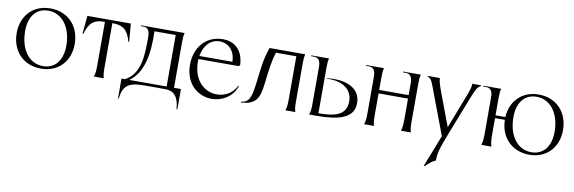

<svg xmlns="http://www.w3.org/2000/svg" viewBox="-54 -942 4901 1638"><g transform="rotate(10 2397.0 -122.5)"><path d="M286 12C435 12 534 -94 534 -244C534 -399 432 -508 278 -508C129 -508 30 -402 30 -252C30 -97 132 12 286 12ZM300 -12C176 -12 98 -124 98 -281C98 -406 158 -486 264 -486C385 -486 466 -375 466 -217C466 -93 404 -12 300 -12Z M743 0H829C821 -25 819 -45 819 -95V-476C912 -476 955 -443 982 -341L988 -344L975 -500H599L584 -344L590 -341C621 -443 659 -476 755 -476V-105C755 -50 753 -30 743 0Z M1369 -24H1045C1162 -106 1192 -270 1185 -470H1369ZM978 149H984C998 42 1034 0 1179 0H1358C1427 0 1476 30 1486 152H1493V-24H1433V-416C1433 -460 1435 -476 1441 -500H1062V-493H1085C1126 -493 1141 -468 1141 -404C1141 -244 1136 -93 1009 -24H978Z M1765 13C1854 13 1941 -36 1976 -133L1970 -136C1938 -68 1870 -32 1801 -32C1700 -32 1595 -110 1595 -280L1596 -302H1947L1955 -316C1947 -456 1861 -505 1775 -505C1626 -505 1533 -392 1533 -243C1533 -71 1650 13 1765 13ZM1599 -329C1613 -414 1664 -482 1750 -482C1817 -482 1883 -433 1885 -329Z M2402 0H2488C2480 -25 2478 -45 2478 -95V-416C2478 -460 2480 -476 2486 -500H2177C2141 -398 2136 -334 2118 -188C2103 -64 2087 -13 2016 -7V0C2150 -6 2174 -72 2188 -187C2204 -317 2210 -384 2238 -470H2414V-105C2414 -50 2412 -30 2402 0Z M2608 0H2684C2857 -2 2994 -32 2994 -166C2994 -302 2858 -350 2703 -331V-327C2858 -334 2925 -258 2925 -171C2925 -47 2825 -25 2684 -24V-416C2684 -460 2686 -476 2692 -500H2538V-493H2561C2602 -493 2620 -469 2620 -413V-105C2620 -50 2618 -30 2608 0Z M3084 0H3170C3162 -25 3160 -45 3160 -95V-280H3415V-105C3415 -50 3413 -30 3403 0H3489C3481 -25 3479 -45 3479 -95V-416C3479 -460 3481 -476 3487 -500H3333V-493H3356C3397 -493 3415 -469 3415 -413V-310H3160V-416C3160 -460 3162 -476 3168 -500H3014V-493H3037C3078 -493 3096 -469 3096 -413V-105C3096 -50 3094 -30 3084 0Z M3656 263C3685 230 3721 206 3741 199C3742 132 3751 98 3809 -50L3938 -380C3970 -461 3984 -483 4009 -493V-500H3933C3934 -480 3929 -455 3901 -383L3791 -98L3684 -383C3660 -448 3652 -479 3652 -500H3549V-493C3570 -487 3581 -476 3599 -428L3755 -14L3648 258Z M4099 0H4187C4177 -30 4175 -50 4175 -105V-245H4260C4263 -94 4364 12 4516 12C4665 12 4764 -94 4764 -244C4764 -399 4662 -508 4508 -508C4365 -508 4268 -410 4260 -269H4175V-416C4175 -460 4177 -476 4183 -500H4029V-493H4052C4093 -493 4111 -469 4111 -413V-105C4111 -50 4109 -30 4099 0ZM4530 -12C4406 -12 4328 -124 4328 -281C4328 -406 4388 -486 4494 -486C4615 -486 4696 -375 4696 -217C4696 -93 4634 -12 4530 -12Z"/></g></svg>

Font: Sinistre
Style: Regular
Weight: 400
Designer: Jules Durand
Foundry: Collletttivo
Version: Version 69.420;Glyphs 3.2 (3217)